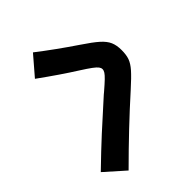

<svg xmlns="http://www.w3.org/2000/svg" viewBox="-100 -864 1063 1063"><g transform="rotate(45 432.0 -332.0)"><path d="M456.1 -368.2 447.3 -378.9Q417.5 -413.6 400.6 -431.2Q383.8 -448.7 372.8 -455.8Q361.8 -462.9 351.6 -462.9Q341.8 -462.9 331.8 -455.3Q321.8 -447.8 306.4 -427Q291 -406.2 265.6 -366.2Q210 -277.8 125 -160.2L13.7 -255.9Q90.3 -354.5 168 -469.7Q208 -529.8 234.6 -559.6Q261.2 -589.4 287.6 -600.8Q314 -612.3 351.6 -612.3Q389.2 -612.3 414.3 -603.3Q439.5 -594.2 467.5 -569.6Q495.6 -544.9 543.9 -491.2Q684.6 -334 850.6 -168L748 -52.7Q663.1 -140.1 601.8 -207Q540.5 -273.9 456.1 -368.2Z"/></g></svg>

Font: Pretendard GOV ExtraBold
Style: Regular
Weight: 800
Designer: Base glyphs from Inter by Rasmus Andersson; Hangeul glyphs from Noto Sans CJK(Source Han Sans) by Jang Soo-young and Kan
Foundry: Kil Hyung-jin
Version: Version 1.309